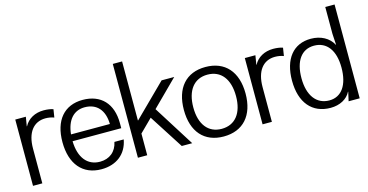

<svg xmlns="http://www.w3.org/2000/svg" viewBox="-76 -1089 2790 1455"><g transform="rotate(-15 1318.5 -361.5)"><path d="M110 0V-273C110 -397 165 -470 260 -470C282 -470 307 -466 327 -458L337 -521C318 -528 290 -532 262 -532C194 -532 138 -501 110 -448H108L120 -520H37V0Z M792 -162H719C704 -88 650 -45 576 -45C477 -45 417 -120 414 -249H796V-289C796 -442 711 -532 568 -532C423 -532 338 -432 338 -262C338 -90 425 13 572 13C690 13 772 -52 792 -162ZM416 -302C427 -412 482 -474 568 -474C663 -474 719 -411 721 -302Z M860 -736V0H933V-170L1032 -268L1204 0H1286L1084 -321L1284 -520H1185L935 -273H933V-736Z M1531 -532C1379 -532 1290 -431 1290 -259C1290 -88 1379 13 1531 13C1684 13 1774 -88 1774 -259C1774 -431 1684 -532 1531 -532ZM1364 -259C1364 -393 1426 -472 1531 -472C1637 -472 1699 -393 1699 -259C1699 -126 1637 -47 1531 -47C1426 -47 1364 -126 1364 -259Z M1911 0V-273C1911 -397 1966 -470 2061 -470C2083 -470 2108 -466 2128 -458L2138 -521C2119 -528 2091 -532 2063 -532C1995 -532 1939 -501 1911 -448H1909L1921 -520H1838V0Z M2370 13C2442 13 2501 -19 2527 -71H2529L2513 0H2600V-736H2527V-525L2532 -439H2530C2500 -497 2436 -532 2358 -532C2220 -532 2139 -431 2139 -261C2139 -89 2225 13 2370 13ZM2213 -261C2213 -396 2270 -475 2368 -475C2468 -475 2527 -396 2527 -261C2527 -125 2471 -44 2375 -44C2274 -44 2213 -125 2213 -261Z"/></g></svg>

Font: Non Bureau Light
Style: Regular
Weight: 300
Designer: Jona Saucedo
Foundry: Non Foundry
Version: Version 1.000;FEAKit 1.0